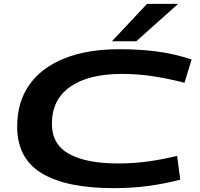

<svg xmlns="http://www.w3.org/2000/svg" viewBox="-20 -965 1035 995"><path d="M569 10Q324 10 196.5 -67Q69 -144 69 -309Q69 -436 132 -525.5Q195 -615 314 -662.5Q433 -710 600 -710Q697 -710 787 -699Q877 -688 973 -657L936 -536Q865 -555 781.5 -568.5Q698 -582 613 -582Q439 -582 344 -515.5Q249 -449 249 -324Q249 -216 338.5 -167Q428 -118 592 -118Q678 -118 752.5 -129Q827 -140 898 -157L914 -34Q830 -12 746 -1Q662 10 569 10ZM560 -751 742 -945H903L686 -751Z"/></svg>

Font: Georama ExtraExtended SemiBold
Style: Italic
Weight: 600
Width: 8
Italic angle: -9°
Designer: Jean-Baptiste Levee
Foundry: Production Type
Version: Version 1.000